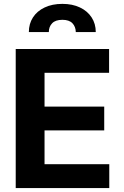

<svg xmlns="http://www.w3.org/2000/svg" viewBox="-20 -956 628 976"><path d="M59.9 -707H534.5V-585.8H206.4V-414.1H509.8V-293.3H206.4V-121.2H535.5V0H59.9ZM297.1 -936.3Q348.2 -936.3 386.5 -918Q424.8 -899.8 445.8 -867.4Q466.8 -835.1 466.8 -793.1H365.3Q364.7 -820.5 348.1 -837.9Q331.4 -855.3 297.1 -855.3Q261.9 -855.3 245.1 -837.7Q228.2 -820.1 228.2 -793.1H126.7Q126.7 -835.1 147.5 -867.4Q168.4 -899.8 206.9 -918Q245.4 -936.3 297.1 -936.3Z"/></svg>

Font: Pretendard GOV Variable
Style: Regular
Weight: 400
Designer: Base glyphs from Inter by Rasmus Andersson; Hangul glyphs from Noto Sans CJK(Source Han Sans) by Jang Soo-young and Kang
Foundry: Kil Hyung-jin
Version: Version 1.307;Glyphs 3.2 (3192)